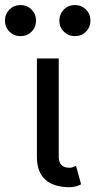

<svg xmlns="http://www.w3.org/2000/svg" viewBox="-80 -743 384 772"><path d="M225.6 -76.2Q221.2 -73.7 213.6 -71Q206.1 -68.4 200.2 -68.4Q189.5 -68.4 181.2 -71Q172.9 -73.7 167.2 -79.3Q161.6 -85 158.9 -93.3Q156.2 -101.6 156.2 -112.3V-214.8V-282.2V-507.8H68.4V-282.2V-214.8V-112.3Q68.4 -81.1 77.1 -58.1Q85.9 -35.2 103 -20Q120.1 -4.9 144.5 2.4Q168.9 9.8 200.2 9.8Q211.9 9.8 225.1 6.3Q238.3 2.9 246.1 -2ZM158.7 -660.2Q158.7 -633.8 176.8 -615.7Q194.8 -597.7 221.2 -597.7Q247.6 -597.7 265.6 -615.7Q283.7 -633.8 283.7 -660.2Q283.7 -686.5 265.6 -704.6Q247.6 -722.7 221.2 -722.7Q194.8 -722.7 176.8 -704.6Q158.7 -686.5 158.7 -660.2ZM-60.1 -660.2Q-60.1 -633.8 -42 -615.7Q-23.9 -597.7 2.4 -597.7Q28.8 -597.7 46.9 -615.7Q64.9 -633.8 64.9 -660.2Q64.9 -686.5 46.9 -704.6Q28.8 -722.7 2.4 -722.7Q-23.9 -722.7 -42 -704.6Q-60.1 -686.5 -60.1 -660.2Z"/></svg>

Font: Giphurs SC
Style: Regular
Weight: 400
Version: Version 0.920